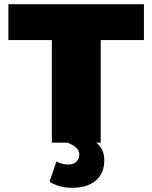

<svg xmlns="http://www.w3.org/2000/svg" viewBox="-20 -680 726 915"><path d="M460 -489V0H439Q477 30 477 84Q477 146 436.5 180.5Q396 215 323 215Q262 215 216 186L249 89Q272 104 305 104Q329 104 343.5 91Q358 78 358 56Q358 21 301 0H227V-489H20V-660H666V-489Z"/></svg>

Font: Elaine Sans Black
Style: Regular
Weight: 900
Designer: Wei Huang
Foundry: Wei Huang
Version: Version 2.001;December 24, 2019;FontCreator 12.0.0.2547 64-b